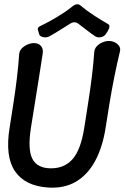

<svg xmlns="http://www.w3.org/2000/svg" viewBox="-20 -869 585 900"><path d="M139 -667Q161 -667 172.5 -653Q184 -639 180 -617Q171 -559 162 -501Q153 -443 143.5 -385.5Q134 -328 125 -270Q109 -168 132 -124Q155 -80 219 -80Q283 -80 321 -124Q359 -168 375 -270Q384 -328 393.5 -388.5Q403 -449 410.5 -509Q418 -569 422 -627Q424 -642 434.5 -653Q445 -664 460.5 -670.5Q476 -677 490 -677Q505 -677 518 -670.5Q531 -664 538.5 -653Q546 -642 542 -627Q528 -569 516 -509Q504 -449 494 -388.5Q484 -328 475 -270Q461 -180 426.5 -115.5Q392 -51 337 -18Q282 15 205 10Q98 3 50.5 -66Q3 -135 25 -270Q34 -328 43 -385.5Q52 -443 59 -501Q66 -559 70 -617Q72 -632 83 -643Q94 -654 109.5 -660.5Q125 -667 139 -667ZM487 -756Q497 -750 490.5 -734.5Q484 -719 475 -708L474 -707Q469 -700 459.5 -696.5Q450 -693 441 -694Q432 -695 426 -699Q404 -714 385.5 -728.5Q367 -743 347 -758Q329 -771 309 -758Q284 -743 261.5 -728.5Q239 -714 212 -699Q200 -692 184.5 -694.5Q169 -697 164 -707V-708Q160 -719 157.5 -729.5Q155 -740 167 -746Q190 -757 219 -773Q248 -789 275.5 -807Q303 -825 322 -841Q333 -849 342.5 -849Q352 -849 360 -841Q389 -817 423 -795Q457 -773 487 -756Z"/></svg>

Font: Winky Sans
Style: Italic
Weight: 400
Italic angle: -8.97852°
Designer: Simon Atzbach
Foundry: typofactur
Version: Version 1.205